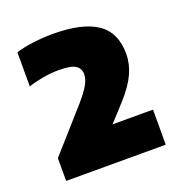

<svg xmlns="http://www.w3.org/2000/svg" viewBox="-99 -902 648 682"><g transform="rotate(-20 225.0 -561.5)"><path d="M38 -308V-394L175.5 -549Q204 -581.5 216 -603.2Q228 -625 228 -642.5Q228 -664 211 -675.5Q194 -687 146.5 -687Q117 -687 85.5 -681.2Q54 -675.5 31.5 -667.5V-796.5Q59 -805.5 97.2 -810.2Q135.5 -815 172 -815Q282 -815 337.5 -778Q393 -741 393 -659.5Q393 -622 376.2 -585.2Q359.5 -548.5 321.5 -506L225 -400.5L226.5 -440.5H414.5V-308Z"/></g></svg>

Font: Encode Sans Condensed Thin Black
Style: Regular
Weight: 900
Version: Version 3.002